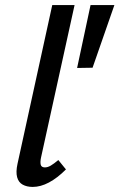

<svg xmlns="http://www.w3.org/2000/svg" viewBox="-20 -731 471 757"><path d="M109 6Q86 6 69.5 -3Q53 -12 47.5 -32.5Q42 -53 49 -85L186 -711H274L142 -111Q138 -93 140.5 -82Q143 -71 157 -71Q168 -71 180 -78Q192 -85 210 -100L240 -63Q206 -29 173 -11.5Q140 6 109 6ZM345 -464 284 -463 337 -711H431Z"/></svg>

Font: Ysabeau SemiBold
Style: Italic
Weight: 600
Italic angle: -12°
Designer: Christian Thalmann (Catharsis Fonts)
Version: Version 2.002